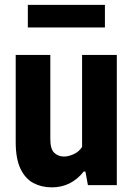

<svg xmlns="http://www.w3.org/2000/svg" viewBox="-20 -778 560 807"><path d="M198 9.5Q155 9.5 120.8 -8.5Q86.5 -26.5 66.2 -68.5Q46 -110.5 46 -181.5V-547H191.5V-193.5Q191.5 -151.5 208 -135.8Q224.5 -120 249.5 -120Q267 -120 289.2 -129.8Q311.5 -139.5 325 -160.5V-547H471V0H349.5L339 -57H332Q279 9.5 198 9.5ZM97 -662.5V-757.5H421V-662.5Z"/></svg>

Font: Encode Sans Condensed Condensed
Style: Bold
Weight: 700
Width: 3
Designer: Multiple Designers
Foundry: Impallari Type
Version: Version 3.000; ttfautohint (v1.8.3) -l 8 -r 50 -G 200 -x 14 